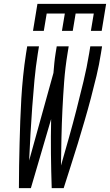

<svg xmlns="http://www.w3.org/2000/svg" viewBox="-20 -975 570 995"><path d="M151 -815 174 -955H530L507 -815H451L466 -905H372L357 -815H301L316 -905H222L207 -815ZM78 0Q78 -58 79 -116Q80 -174 81.5 -232Q83 -290 85 -348Q87 -406 90.5 -464.5Q94 -523 100 -581.5Q106 -640 115 -698L121 -735H182L176 -698Q165 -629 158.5 -559Q152 -489 147 -420Q142 -351 138 -281.5Q134 -212 131 -143L257 -597Q259 -622 261.5 -647.5Q264 -673 268 -698L274 -735H336L330 -698Q318 -625 312.5 -552Q307 -479 303.5 -406.5Q300 -334 298.5 -262Q297 -190 296 -117Q317 -190 337.5 -262.5Q358 -335 376.5 -407.5Q395 -480 412.5 -552.5Q430 -625 442 -698L448 -735H509L503 -698Q494 -640 480 -581.5Q466 -523 450.5 -464.5Q435 -406 418 -348Q401 -290 383.5 -232Q366 -174 347 -116Q328 -58 310 0H248Q245 -89 244 -178.5Q243 -268 245 -358L140 0Z"/></svg>

Font: Iosevka Curly Light
Style: Italic
Weight: 300
Italic angle: -9°
Monospace: yes
Designer: Belleve Invis
Foundry: Belleve Invis
Version: Version 22.1.2; ttfautohint (v1.8.4)